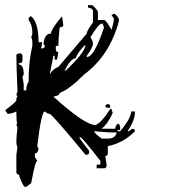

<svg xmlns="http://www.w3.org/2000/svg" viewBox="-20 -719 715 739"><path d="M318.8 -699.2H333Q339.4 -699.2 356.9 -675.3V-642.1H380.4Q388.2 -642.1 409.2 -604Q418.5 -634.8 418.5 -647L409.2 -661.1L418.5 -666Q425.8 -666 437.5 -647V-637.2Q401.9 -504.9 304.2 -432.6Q247.1 -375 209.5 -361.3Q209.5 -350.6 185.5 -347.2Q306.2 -237.8 347.2 -237.8Q370.6 -246.1 404.3 -299.8H409.2Q409.2 -294.4 414.1 -285.2Q396.5 -244.1 371.1 -223.6H423.3Q425.8 -242.7 437.5 -242.7L442.4 -232.9V-218.8H432.6V-213.9H442.4Q482.4 -260.7 485.4 -290H499.5Q499.5 -254.9 470.7 -213.9H475.6L489.7 -223.6Q499.5 -222.2 499.5 -213.9Q454.1 -168 395 -156.7V-128.4Q395 -119.1 385.3 -119.1L390.1 -85.4V-81.1Q390.1 -71.3 380.4 -71.3H352.1V-85.4H366.2V-100.1Q295.9 -190.4 290 -190.4H285.2Q285.2 -186.5 323.2 -138.2V-133.3Q323.2 -123.5 314 -123.5H309.1Q184.6 -274.4 171.4 -280.8Q163.6 -280.8 152.3 -290Q139.2 -290 123.5 -156.7L128.4 -147.5Q126 -128.4 114.3 -128.4V-114.3L123.5 -100.1Q115.7 -100.1 100.1 -14.2L81.1 0H76.2Q68.8 0 52.2 -47.4Q43 -47.4 43 -57.1V-123.5L47.4 -152.3Q43 -160.2 43 -175.8Q43 -195.8 47.4 -228.5Q43 -237.3 43 -242.7H47.4Q43 -243.7 43 -290Q23.9 -280.8 9.3 -280.8L0 -294.9Q43 -327.6 43 -333Q43 -347.2 47.4 -347.2Q47.4 -352.1 43 -352.1Q43 -356.9 47.4 -366.2Q43 -461.4 43 -508.8L52.2 -513.7H57.1Q66.4 -512.2 66.4 -504.4V-485.4Q66.4 -475.6 52.2 -475.6V-470.7Q71.3 -470.7 71.3 -432.6L66.4 -423.3L71.3 -395V-371.1H81.1Q81.1 -393.6 90.3 -404.3V-414.1Q90.3 -481.4 104.5 -542.5V-556.6Q104.5 -567.4 100.1 -575.7Q104.5 -584 104.5 -594.7Q104.5 -622.1 90.3 -642.1V-647Q91.8 -656.2 100.1 -656.2Q128.4 -632.3 128.4 -556.6H142.6L138.2 -532.7H142.6Q152.3 -532.7 152.3 -542.5Q152.3 -546.9 147.5 -546.9Q149.9 -589.8 175.8 -589.8Q180.2 -612.8 218.8 -656.2L223.6 -623Q223.6 -613.8 209.5 -613.8Q204.6 -565.9 204.6 -542.5H194.8V-527.8Q196.3 -518.6 204.6 -518.6L199.7 -489.7H190.4V-504.4H185.5L171.4 -432.6Q185.5 -455.6 204.6 -461.4L314 -589.8Q314 -600.6 337.9 -632.8V-675.3Q337.9 -687.5 318.8 -689.9ZM328.1 -575.7Q337.9 -560.1 337.9 -551.8Q337.9 -536.1 314 -504.4V-499.5Q342.8 -499.5 380.4 -613.8Q376 -623 376 -627.9H371.1Q359.9 -627.9 328.1 -575.7ZM228.5 -447.3H232.9Q309.1 -519 309.1 -546.9Q282.2 -522.9 271 -494.6Q252.9 -494.6 228.5 -447.3ZM395 -318.8Q404.3 -317.4 404.3 -309.1V-304.2H395Q385.3 -304.2 385.3 -314ZM342.3 -213.9Q342.3 -207.5 371.1 -185.5H395Q420.4 -185.5 428.2 -204.6V-209.5H399.4Z"/></svg>

Font: Otrack
Style: Regular
Weight: 400
Designer: Sodina
Foundry: Sodina
Version: Version 2.10 June 16, 2016